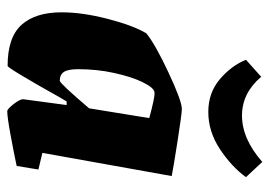

<svg xmlns="http://www.w3.org/2000/svg" viewBox="-127 -608 744 530"><g transform="rotate(90 245.0 -343.0)"><path d="M402 -88 448 -77 438 -17Q406 -10 354.5 -0.5Q303 9 287 9Q281 9 267 -9Q253 -27 254 -36L270 -155H260L250 -138Q168 8 162 8Q83 8 48.5 -30.5Q14 -69 14 -141Q14 -198 32 -268Q50 -338 72 -375Q103 -400 181 -436.5Q259 -473 281 -473Q293 -473 367 -461.5Q441 -450 466 -445ZM279 -217 306 -383Q281 -390 259.5 -394.5Q238 -399 233 -397Q221 -394 206.5 -364Q192 -334 181.5 -286.5Q171 -239 171 -187Q171 -159 178.5 -147.5Q186 -136 203 -136Q210 -136 279 -217ZM145 -650 192 -692Q237 -639 299 -639Q363 -639 427 -695L469 -650Q440 -610 391.5 -578Q343 -546 289 -546Q236 -546 198.5 -578Q161 -610 145 -650Z"/></g></svg>

Font: Grenze ExtraBold
Style: Italic
Weight: 800
Italic angle: -10°
Designer: Renata Polastri
Foundry: Omnibus-Type
Version: Version 1.002; ttfautohint (v1.8)